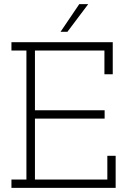

<svg xmlns="http://www.w3.org/2000/svg" viewBox="-20 -903 611 923"><path d="M35 -40H107V-660H35V-700H522V-546H482V-660H148V-373H483V-333H148V-40H496V-154H536V0H35ZM271 -750Q294 -783 316 -816.5Q338 -850 361 -883H404Q379 -850 354 -816.5Q329 -783 304 -750Z"/></svg>

Font: Josefin Slab
Style: Regular
Weight: 400
Designer: Santiago Orozco
Foundry: Typemade
Version: Version 1.000